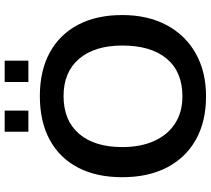

<svg xmlns="http://www.w3.org/2000/svg" viewBox="-60 -828 898 818"><g transform="rotate(-90 389.0 -419.0)"><path d="M733.9 -347.2Q733.9 -238.8 691.2 -158.4Q648.4 -78.1 570.6 -34.2Q492.7 9.8 387.7 9.8Q280.3 9.8 203.1 -33.4Q126 -76.7 84.5 -156.7Q43 -236.8 43 -347.2Q43 -457.5 84.2 -536.1Q125.5 -614.7 202.9 -656.5Q280.3 -698.2 388.7 -698.2Q496.6 -698.2 573.7 -656.2Q650.9 -614.3 692.4 -535.6Q733.9 -457 733.9 -347.2ZM604 -347.2Q604 -464.4 547.6 -530.8Q491.2 -597.2 388.7 -597.2Q284.7 -597.2 228 -531.2Q171.4 -465.3 171.4 -347.2Q171.4 -268.6 197.5 -210.9Q223.6 -153.3 272 -122.1Q320.3 -90.8 387.7 -90.8Q491.7 -90.8 547.9 -157.7Q604 -224.6 604 -347.2ZM539.6 -848.1V-747.1H448.7V-848.1ZM326.7 -848.1V-747.1H236.8V-848.1Z"/></g></svg>

Font: Arimo SemiBold
Style: Regular
Weight: 600
Designer: Steve Matteson
Foundry: Monotype Imaging Inc.
Version: Version 1.33